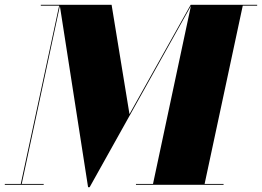

<svg xmlns="http://www.w3.org/2000/svg" viewBox="-50 -770 1092 800"><path d="M-30 -3.5V0H132V-3.5H40.5L199.5 -745L317 10H323.5L745.5 -745.5L587.5 -3.5H516.5V0H881.5V-3.5H802.5L961.5 -746.5H1021.5V-750H744.5L489.5 -294.5L415 -750H120V-746.5H196.5L36.5 -3.5Z"/></svg>

Font: Bodoni* 48pt Fatface
Style: Italic
Weight: 900
Italic angle: -13°
Version: Version 2.3